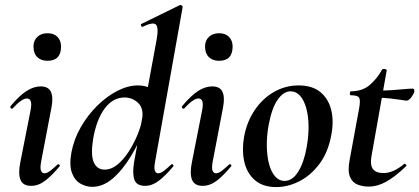

<svg xmlns="http://www.w3.org/2000/svg" viewBox="-20 -746 1703 780"><path d="M106 9Q73 9 63 -16Q53 -41 63 -89L104 -297Q114 -346 89 -346Q79 -346 64.5 -336Q50 -326 32 -306Q28 -302 24 -306.5Q20 -311 23 -315Q59 -358 88 -376.5Q117 -395 145 -395Q177 -395 187 -372.5Q197 -350 189 -309L147 -89Q142 -61 147 -51.5Q152 -42 160 -42Q171 -42 184 -52Q197 -62 213 -77Q217 -81 221 -77Q225 -73 221 -69Q190 -32 163 -11.5Q136 9 106 9ZM173 -499Q147 -499 131.5 -514Q116 -529 116 -557Q116 -581 131.5 -596Q147 -611 173 -611Q199 -611 213.5 -596Q228 -581 228 -557Q228 -499 173 -499Z M355 13Q329 13 306 -0.5Q283 -14 272 -44.5Q261 -75 270 -126Q280 -180 308 -229Q336 -278 375 -316.5Q414 -355 457 -377Q500 -399 541 -399Q574 -399 599.5 -383Q625 -367 627 -332L577 -246Q548 -171 512.5 -112.5Q477 -54 437.5 -20.5Q398 13 355 13ZM405 -57Q433 -57 458.5 -78.5Q484 -100 504.5 -132.5Q525 -165 539 -199.5Q553 -234 557 -260Q565 -305 541.5 -327.5Q518 -350 486 -350Q439 -350 405.5 -305.5Q372 -261 358 -180Q348 -116 361 -86.5Q374 -57 405 -57ZM569 9Q535 9 526 -16Q517 -41 525 -89L617 -589Q625 -637 612.5 -647Q600 -657 559 -637Q555 -636 553 -642Q551 -648 555 -649L710 -725Q715 -727 719 -723Q723 -719 722 -717L610 -89Q605 -61 609.5 -51.5Q614 -42 622 -42Q633 -42 646 -52Q659 -62 675 -77Q679 -81 683 -77Q687 -73 683 -69Q652 -32 625 -11.5Q598 9 569 9Z M803 9Q770 9 760 -16Q750 -41 760 -89L801 -297Q811 -346 786 -346Q776 -346 761.5 -336Q747 -326 729 -306Q725 -302 721 -306.5Q717 -311 720 -315Q756 -358 785 -376.5Q814 -395 842 -395Q874 -395 884 -372.5Q894 -350 886 -309L844 -89Q839 -61 844 -51.5Q849 -42 857 -42Q868 -42 881 -52Q894 -62 910 -77Q914 -81 918 -77Q922 -73 918 -69Q887 -32 860 -11.5Q833 9 803 9ZM870 -499Q844 -499 828.5 -514Q813 -529 813 -557Q813 -581 828.5 -596Q844 -611 870 -611Q896 -611 910.5 -596Q925 -581 925 -557Q925 -499 870 -499Z M1102 14Q1047 14 1014.5 -15Q982 -44 972 -91Q962 -138 972 -193Q984 -254 1016 -300.5Q1048 -347 1094 -373Q1140 -399 1193 -399Q1249 -399 1282 -371.5Q1315 -344 1326 -297.5Q1337 -251 1325 -193Q1312 -125 1276.5 -78.5Q1241 -32 1195 -9Q1149 14 1102 14ZM1136 -11Q1168 -11 1191.5 -48.5Q1215 -86 1226 -149Q1234 -194 1233.5 -234.5Q1233 -275 1224 -307Q1215 -339 1199 -357Q1183 -375 1160 -375Q1132 -375 1108 -341Q1084 -307 1071 -236Q1063 -191 1064 -150Q1065 -109 1073.5 -78Q1082 -47 1098 -29Q1114 -11 1136 -11Z M1478 12Q1454 12 1433 4Q1412 -4 1402 -27Q1392 -50 1400 -94L1439 -306Q1445 -339 1439 -349Q1433 -359 1405 -359Q1401 -359 1401.5 -367Q1402 -375 1405 -375Q1453 -375 1483.5 -402Q1514 -429 1532 -463Q1534 -467 1543 -465.5Q1552 -464 1551 -460L1489 -111Q1483 -76 1495 -59.5Q1507 -43 1538 -43Q1558 -43 1578.5 -52Q1599 -61 1622 -80Q1624 -82 1628.5 -78Q1633 -74 1630 -71Q1584 -27 1548.5 -7.5Q1513 12 1478 12ZM1630 -337Q1629 -337 1610.5 -340Q1592 -343 1565.5 -346Q1539 -349 1511 -349L1513 -378Q1547 -378 1575 -380Q1603 -382 1624 -384Q1645 -386 1656 -386Q1661 -386 1662.5 -382Q1664 -378 1663 -374Q1662 -366 1651.5 -351.5Q1641 -337 1630 -337Z"/></svg>

Font: Cormorant Infant Light
Style: Bold Italic
Weight: 700
Italic angle: -10°
Version: Version 4.001